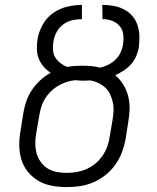

<svg xmlns="http://www.w3.org/2000/svg" viewBox="-20 -755 640 783"><path d="M252 8Q221 8 191.5 2.5Q162 -3 137.5 -17Q113 -31 94.5 -53.5Q76 -76 67.5 -103.5Q59 -131 58.5 -161.5Q58 -192 64 -223L75 -293Q79 -317 87 -341Q95 -365 109.5 -387Q124 -409 144 -427.5Q164 -446 187 -458Q170 -469 157.5 -483.5Q145 -498 138 -516Q131 -534 130.5 -554.5Q130 -575 133 -595Q138 -625 154 -654Q170 -683 196 -701.5Q222 -720 253 -727.5Q284 -735 314 -735V-677Q295 -677 275 -672.5Q255 -668 238 -655.5Q221 -643 211 -624.5Q201 -606 198 -587V-586Q195 -569 196 -552Q197 -535 205 -521.5Q213 -508 226 -498Q239 -488 254 -482Q269 -485 284 -486Q299 -487 314 -487Q333 -487 352 -485.5Q371 -484 388 -479Q405 -483 420.5 -490.5Q436 -498 449 -510Q462 -522 470 -537.5Q478 -553 481 -569V-570Q485 -591 483 -612Q481 -633 468.5 -648Q456 -663 437.5 -670Q419 -677 398 -677L397 -735Q421 -735 443.5 -731Q466 -727 486 -716.5Q506 -706 520 -689.5Q534 -673 541 -652Q548 -631 548.5 -607.5Q549 -584 546 -561Q543 -543 535 -525Q527 -507 514 -492.5Q501 -478 484 -467Q467 -456 450 -448Q469 -432 482.5 -410.5Q496 -389 502.5 -363.5Q509 -338 508.5 -311Q508 -284 503 -257L492 -187Q487 -160 477 -133.5Q467 -107 450 -83Q433 -59 410 -41Q387 -23 360.5 -11.5Q334 0 306.5 4Q279 8 252 8ZM252 -50Q272 -50 292.5 -53.5Q313 -57 332.5 -65.5Q352 -74 368.5 -87.5Q385 -101 397.5 -119Q410 -137 417 -156.5Q424 -176 427 -196L439 -266Q442 -284 443 -302.5Q444 -321 440 -338Q436 -355 429 -370.5Q422 -386 409.5 -397.5Q397 -409 381.5 -416.5Q366 -424 348 -427Q341 -427 334.5 -426.5Q328 -426 322 -426Q313 -426 303.5 -426.5Q294 -427 286 -428Q267 -426 249.5 -420Q232 -414 216 -404.5Q200 -395 186 -381Q172 -367 162.5 -351Q153 -335 148 -318Q143 -301 140 -283L128 -213Q124 -192 124 -171Q124 -150 129 -131Q134 -112 145.5 -95.5Q157 -79 173.5 -68.5Q190 -58 210.5 -54Q231 -50 252 -50Z"/></svg>

Font: Iosevka Aile Light
Style: Italic
Weight: 300
Italic angle: -9°
Designer: Belleve Invis
Foundry: Belleve Invis
Version: Version 31.1.0; ttfautohint (v1.8.4)